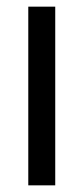

<svg xmlns="http://www.w3.org/2000/svg" viewBox="-20 -557 251 577"><path d="M146 0H65V-537H146Z"/></svg>

Font: Noto Sans Kannada ExtraCondensed
Style: Regular
Weight: 400
Width: 2
Designer: Jelle Bosma - Monotype Design Team
Foundry: Monotype Imaging Inc.
Version: Version 2.005; ttfautohint (v1.8.4.7-5d5b)